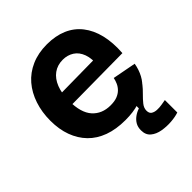

<svg xmlns="http://www.w3.org/2000/svg" viewBox="-200 -664 972 972"><g transform="rotate(-45 286.0 -178.0)"><path d="M518 172Q495 180 462.5 182.5Q430 185 398 179.5Q366 174 345 156.5Q324 139 324 106Q324 83 333.5 66.5Q343 50 359.5 38Q376 26 395 20L396 -52L476 -80L494 -54Q479 -35 460.5 -17Q442 1 428 18.5Q414 36 414 55Q414 74 425.5 81.5Q437 89 454 90Q471 91 488.5 88Q506 85 518 83ZM306 14Q239 14 188.5 -4.5Q138 -23 104 -58Q70 -93 52 -142Q34 -191 34 -253Q34 -314 51.5 -366.5Q69 -419 102 -457.5Q135 -496 184 -517.5Q233 -539 295 -539Q356 -539 403 -519Q450 -499 481 -459.5Q512 -420 525.5 -364Q539 -308 534 -237L127 -233V-312L446 -316L401 -275Q407 -326 394.5 -360Q382 -394 356 -410.5Q330 -427 297 -427Q258 -427 230 -406.5Q202 -386 187 -348Q172 -310 172 -256Q172 -172 208 -132Q244 -92 305 -92Q334 -92 353 -99.5Q372 -107 384.5 -119.5Q397 -132 404 -147.5Q411 -163 414 -179L540 -155Q534 -119 517.5 -88Q501 -57 472.5 -34.5Q444 -12 403 1Q362 14 306 14Z"/></g></svg>

Font: Bricolage Grotesque 18pt
Style: Bold
Weight: 700
Designer: Mathieu Triay
Foundry: Atelier Triay
Version: Version 1.000;gftools[0.9.30]